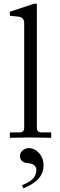

<svg xmlns="http://www.w3.org/2000/svg" viewBox="-20 -742 321 1035"><path d="M87.9 99.6Q87.9 80.6 102.3 68.6Q116.7 56.6 135.3 56.6Q167 56.6 191.4 84Q214.8 110.8 214.8 148.4Q214.8 199.2 175.8 232.9Q150.4 254.9 106.4 273.4L98.1 256.8Q137.7 240.7 155.8 223.1Q175.8 203.6 175.8 172.4Q175.8 155.3 159.2 145Q148.9 138.7 128.4 137.2Q110.8 136.2 99.4 126.5Q87.9 116.7 87.9 99.6ZM33.2 1V-28.3H85.9Q110.4 -28.3 110.4 -52.7V-616.7Q110.4 -648.9 79.1 -652.3L33.2 -657.2V-678.7L163.1 -721.7H178.7V-52.7Q178.7 -28.3 203.1 -28.3H255.9V1Q254.4 1 207.8 0Q161.1 -1 144.5 -1Q127.9 -1 81.3 0Q34.7 1 33.2 1Z"/></svg>

Font: Theano Old Style
Style: Regular
Weight: 400
Designer: Alexey Kryukov
Version: Version 2.00